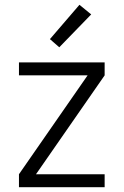

<svg xmlns="http://www.w3.org/2000/svg" viewBox="-20 -780 515 800"><path d="M59 0V-54L345 -466H59V-520H416V-466L130 -54H416V0ZM227 -583 188 -617 311 -760 360 -720Z"/></svg>

Font: Iosevka QP Light
Style: Regular
Weight: 300
Designer: Belleve Invis
Foundry: Belleve Invis
Version: Version 20.0.0; ttfautohint (v1.8.4)